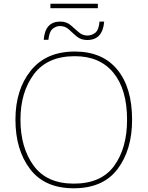

<svg xmlns="http://www.w3.org/2000/svg" viewBox="-20 -1002 794 1032"><path d="M690 -358Q690 -532 610 -628.5Q530 -725 382 -725Q228 -725 145.5 -622.5Q63 -520 63 -359Q63 -197 141.5 -93.5Q220 10 376 10Q534 10 612 -93.5Q690 -197 690 -358ZM90 -359Q90 -507 162.5 -603.5Q235 -700 382 -700Q517 -700 590 -610.5Q663 -521 663 -358Q663 -206 593.5 -110.5Q524 -15 377 -15Q231 -15 160.5 -112Q90 -209 90 -359ZM251 -958H506V-982H251ZM215 -788H240Q245 -833 263.5 -847.5Q282 -862 302 -862Q331 -862 351 -843Q371 -824 393 -805.5Q415 -787 449 -787Q532 -787 540 -886H515Q511 -840 491.5 -825.5Q472 -811 450 -811Q423 -811 402.5 -829.5Q382 -848 359.5 -867Q337 -886 304 -886Q222 -886 215 -788Z"/></svg>

Font: Noto Sans UI Thin
Style: Regular
Weight: 250
Designer: Monotype Design Team
Foundry: Monotype Imaging Inc.
Version: Version 1.901